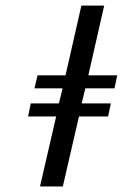

<svg xmlns="http://www.w3.org/2000/svg" viewBox="-20 -672 442 691"><path d="M206.1 -1H124L182.1 -252.9H81.1L90.8 -299.8H191.9Q193.8 -308.1 198.5 -325.9Q203.1 -343.8 205.1 -354H104L115.2 -400.9H215.8L272.9 -651.9H355L297.9 -400.9H401.9L392.1 -354H287.1Q285.2 -344.7 280.5 -326.7Q275.9 -308.6 273.9 -299.8H378.9L369.1 -252.9H264.2Z"/></svg>

Font: Linux Libertine G
Style: Bold Italic
Weight: 700
Italic angle: -11.5°
Designer: Philipp H. Poll
Foundry: Philipp H. Poll
Version: Version 4.1.0